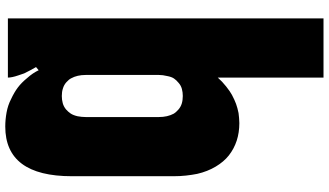

<svg xmlns="http://www.w3.org/2000/svg" viewBox="-280 -960 1250 730"><g transform="rotate(90 345.0 -595.0)"><path d="M275 0H50V-1200H275V-798Q290 -815 309 -830Q328 -845 341 -852Q360 -862 375 -867.5Q390 -873 410 -877Q419 -878 428.5 -879Q438 -880 448 -880Q520 -880 571 -840Q595 -821 613.5 -790Q632 -759 641 -720Q645 -700 647.5 -677.5Q650 -655 650 -630V-243Q650 10 461 10Q435 10 407.5 5Q380 0 357 -12Q331 -24 312.5 -38Q294 -52 277 -73Q258 -94 247 -117L235 -107Q240 -98 247 -85.5Q254 -73 259 -62Q262 -53 266.5 -40Q271 -27 273 -17Q275 -7 275 0ZM265 -574V-296Q265 -263 278 -240Q282 -232 292.5 -222.5Q303 -213 317 -209Q329 -205 345 -205Q359 -205 372 -208.5Q385 -212 396 -221Q405 -229 411.5 -238.5Q418 -248 422 -265Q425 -281 425 -296V-574Q425 -607 412 -631Q408 -638 397.5 -647.5Q387 -657 374 -661Q361 -665 345 -665Q331 -665 318 -661.5Q305 -658 295 -649Q285 -641 278.5 -631.5Q272 -622 269 -605Q265 -589 265 -574Z"/></g></svg>

Font: Boldonse
Style: Regular
Weight: 400
Designer: Universitype Foundry
Foundry: Universitype Foundry
Version: Version 1.000; ttfautohint (v1.8.4.7-5d5b)